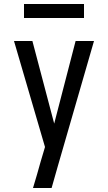

<svg xmlns="http://www.w3.org/2000/svg" viewBox="-20 -725 540 960"><path d="M145 215Q155 182 164.5 149.5Q174 117 183 84L205 10L50 -520H142L251 -107L358 -520H450L269 106L238 215ZM100 -635V-705H400V-635Z"/></svg>

Font: Iosevka Fixed Medium
Style: Regular
Weight: 500
Monospace: yes
Designer: Belleve Invis
Foundry: Belleve Invis
Version: Version 32.3.0